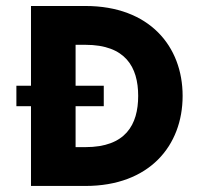

<svg xmlns="http://www.w3.org/2000/svg" viewBox="-20 -615 657 635"><path d="M262.7 -595.2H82.5V-331.5H34.2V-263.7H82.5V0H262.7C474.1 0 584 -133.3 584 -297.9C584 -461.9 474.1 -595.2 262.7 -595.2ZM262.7 -128.4H230V-263.7H323.2V-331.5H230V-466.8H262.7C395 -466.8 437 -393.1 437 -297.9C437 -202.1 395 -128.4 262.7 -128.4Z"/></svg>

Font: Now Black
Style: Regular
Weight: 400
Designer: Alfredo Marco Pradil
Foundry: Alfredo Marco Pradil
Version: Version 1.200;hotconv 1.0.109;makeotfexe 2.5.65596